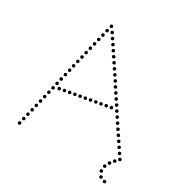

<svg xmlns="http://www.w3.org/2000/svg" viewBox="-155 -826 991 1106"><g transform="rotate(20 341.0 -273.0)"><path d="M624 33Q614 33 614 23Q614 13 624 13Q634 13 634 23Q634 33 624 33ZM600 54Q590 54 590 44Q590 34 600 34Q610 34 610 44Q610 54 600 54ZM580 80Q570 80 570 70Q570 60 580 60Q590 60 590 70Q590 80 580 80ZM571 113Q561 113 561 103Q561 93 571 93Q581 93 581 103Q581 113 571 113ZM581 146Q571 146 571 136Q571 126 581 126Q591 126 591 136Q591 146 581 146ZM609 164Q599 164 599 154Q599 144 609 144Q619 144 619 154Q619 164 609 164ZM312 -626Q302 -626 302 -636Q302 -646 312 -646Q322 -646 322 -636Q322 -626 312 -626ZM298 -594Q288 -594 288 -604Q288 -614 298 -614Q308 -614 308 -604Q308 -594 298 -594ZM341 -690Q331 -690 331 -700Q331 -710 341 -710Q351 -710 351 -700Q351 -690 341 -690ZM256 -498Q246 -498 246 -508Q246 -518 256 -518Q266 -518 266 -508Q266 -498 256 -498ZM242 -466Q232 -466 232 -476Q232 -486 242 -486Q252 -486 252 -476Q252 -466 242 -466ZM284 -562Q274 -562 274 -572Q274 -582 284 -582Q294 -582 294 -572Q294 -562 284 -562ZM270 -530Q260 -530 260 -540Q260 -550 270 -550Q280 -550 280 -540Q280 -530 270 -530ZM201 -370Q191 -370 191 -380Q191 -390 201 -390Q211 -390 211 -380Q211 -370 201 -370ZM187 -338Q177 -338 177 -348Q177 -358 187 -358Q197 -358 197 -348Q197 -338 187 -338ZM228 -434Q218 -434 218 -444Q218 -454 228 -454Q238 -454 238 -444Q238 -434 228 -434ZM214 -402Q204 -402 204 -412Q204 -422 214 -422Q224 -422 224 -412Q224 -402 214 -402ZM173 -306Q163 -306 163 -316Q163 -326 173 -326Q183 -326 183 -316Q183 -306 173 -306ZM159 -274Q149 -274 149 -284Q149 -294 159 -294Q169 -294 169 -284Q169 -274 159 -274ZM326 -658Q316 -658 316 -668Q316 -678 326 -678Q336 -678 336 -668Q336 -658 326 -658ZM132 -210Q122 -210 122 -220Q122 -230 132 -230Q142 -230 142 -220Q142 -210 132 -210ZM118 -178Q108 -178 108 -188Q108 -198 118 -198Q128 -198 128 -188Q128 -178 118 -178ZM76 -82Q66 -82 66 -92Q66 -102 76 -102Q86 -102 86 -92Q86 -82 76 -82ZM62 -50Q52 -50 52 -60Q52 -70 62 -70Q72 -70 72 -60Q72 -50 62 -50ZM104 -146Q94 -146 94 -156Q94 -166 104 -166Q114 -166 114 -156Q114 -146 104 -146ZM90 -114Q80 -114 80 -124Q80 -134 90 -134Q100 -134 100 -124Q100 -114 90 -114ZM48 -18Q38 -18 38 -28Q38 -38 48 -38Q58 -38 58 -28Q58 -18 48 -18ZM34 14Q24 14 24 4Q24 -6 34 -6Q44 -6 44 4Q44 14 34 14ZM146 -242Q136 -242 136 -252Q136 -262 146 -262Q156 -262 156 -252Q156 -242 146 -242ZM181 -250Q171 -250 171 -260Q171 -270 181 -270Q191 -270 191 -260Q191 -250 181 -250ZM213 -250Q203 -250 203 -260Q203 -270 213 -270Q223 -270 223 -260Q223 -250 213 -250ZM245 -250Q235 -250 235 -260Q235 -270 245 -270Q255 -270 255 -260Q255 -250 245 -250ZM277 -250Q267 -250 267 -260Q267 -270 277 -270Q287 -270 287 -260Q287 -250 277 -250ZM309 -250Q299 -250 299 -260Q299 -270 309 -270Q319 -270 319 -260Q319 -250 309 -250ZM341 -250Q331 -250 331 -260Q331 -270 341 -270Q351 -270 351 -260Q351 -250 341 -250ZM373 -250Q363 -250 363 -260Q363 -270 373 -270Q383 -270 383 -260Q383 -250 373 -250ZM405 -250Q395 -250 395 -260Q395 -270 405 -270Q415 -270 415 -260Q415 -250 405 -250ZM437 -250Q427 -250 427 -260Q427 -270 437 -270Q447 -270 447 -260Q447 -250 437 -250ZM469 -250Q459 -250 459 -260Q459 -270 469 -270Q479 -270 479 -260Q479 -250 469 -250ZM501 -250Q491 -250 491 -260Q491 -270 501 -270Q511 -270 511 -260Q511 -250 501 -250ZM371 -626Q361 -626 361 -636Q361 -646 371 -646Q381 -646 381 -636Q381 -626 371 -626ZM385 -594Q375 -594 375 -604Q375 -614 385 -614Q395 -614 395 -604Q395 -594 385 -594ZM427 -498Q417 -498 417 -508Q417 -518 427 -518Q437 -518 437 -508Q437 -498 427 -498ZM441 -466Q431 -466 431 -476Q431 -486 441 -486Q451 -486 451 -476Q451 -466 441 -466ZM399 -562Q389 -562 389 -572Q389 -582 399 -582Q409 -582 409 -572Q409 -562 399 -562ZM413 -530Q403 -530 403 -540Q403 -550 413 -550Q423 -550 423 -540Q423 -530 413 -530ZM482 -370Q472 -370 472 -380Q472 -390 482 -390Q492 -390 492 -380Q492 -370 482 -370ZM496 -338Q486 -338 486 -348Q486 -358 496 -358Q506 -358 506 -348Q506 -338 496 -338ZM455 -434Q445 -434 445 -444Q445 -454 455 -454Q465 -454 465 -444Q465 -434 455 -434ZM469 -402Q459 -402 459 -412Q459 -422 469 -422Q479 -422 479 -412Q479 -402 469 -402ZM510 -306Q500 -306 500 -316Q500 -326 510 -326Q520 -326 520 -316Q520 -306 510 -306ZM524 -274Q514 -274 514 -284Q514 -294 524 -294Q534 -294 534 -284Q534 -274 524 -274ZM357 -658Q347 -658 347 -668Q347 -678 357 -678Q367 -678 367 -668Q367 -658 357 -658ZM551 -210Q541 -210 541 -220Q541 -230 551 -230Q561 -230 561 -220Q561 -210 551 -210ZM565 -178Q555 -178 555 -188Q555 -198 565 -198Q575 -198 575 -188Q575 -178 565 -178ZM607 -82Q597 -82 597 -92Q597 -102 607 -102Q617 -102 617 -92Q617 -82 607 -82ZM621 -50Q611 -50 611 -60Q611 -70 621 -70Q631 -70 631 -60Q631 -50 621 -50ZM579 -146Q569 -146 569 -156Q569 -166 579 -166Q589 -166 589 -156Q589 -146 579 -146ZM593 -114Q583 -114 583 -124Q583 -134 593 -134Q603 -134 603 -124Q603 -114 593 -114ZM635 -18Q625 -18 625 -28Q625 -38 635 -38Q645 -38 645 -28Q645 -18 635 -18ZM649 14Q639 14 639 4Q639 -6 649 -6Q659 -6 659 4Q659 14 649 14ZM537 -242Q527 -242 527 -252Q527 -262 537 -262Q547 -262 547 -252Q547 -242 537 -242Z"/></g></svg>

Font: Raleway Dots 
Style: Regular
Weight: 400
Version: Version 1.000